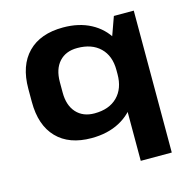

<svg xmlns="http://www.w3.org/2000/svg" viewBox="-107 -655 934 941"><g transform="rotate(-15 360.5 -185.0)"><path d="M289.6 10.1Q176.3 10.1 114.2 -54.1Q52 -118.3 52 -236.6V-303.4Q52 -421.7 115.2 -485.9Q178.4 -550.1 293.8 -550.1Q374 -550.1 433.6 -518.5Q493.3 -487 526.6 -429.2Q560 -371.3 560 -292.2V-250.7Q560 -171.6 526.4 -113Q492.8 -54.5 432.1 -22.2Q371.4 10.1 289.6 10.1ZM334.9 -103.3Q409.3 -103.3 451.1 -145.1Q492.9 -186.9 492.9 -259.7V-280.8Q492.9 -353 450.8 -393.8Q408.7 -434.7 334.9 -434.7Q276.4 -434.7 243.1 -398Q209.8 -361.3 209.8 -295.4V-242Q209.8 -177.2 243.3 -140.2Q276.9 -103.3 334.9 -103.3ZM650.3 -540V180H492.9V-382.4L549.4 -540Z"/></g></svg>

Font: Pathway Extreme 8pt Thin
Style: Regular
Weight: 100
Version: Version 1.001;gftools[0.9.26]